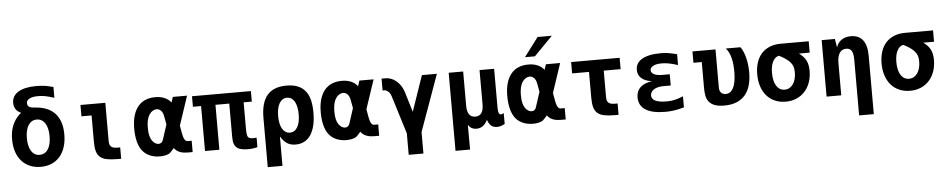

<svg xmlns="http://www.w3.org/2000/svg" viewBox="-49 -1229 9129 1852"><g transform="rotate(-5 4515.5 -303.5)"><path d="M301.8 14.2Q243.7 14.2 196.5 -5.9Q149.4 -25.9 116.5 -63Q83.5 -100.1 65.7 -153.3Q47.9 -206.5 47.9 -273.4Q47.9 -338.9 65.2 -389.9Q82.5 -440.9 116.2 -482.4Q129.9 -499 141.8 -509.5Q153.8 -520 159.7 -520Q123.5 -535.6 106.2 -562Q88.9 -588.4 88.9 -623.5Q88.9 -657.2 104.5 -683.6Q120.1 -710 149.9 -728.3Q179.7 -746.6 223.4 -756.3Q267.1 -766.1 323.2 -766.1Q345.2 -766.1 367.4 -764.6Q389.6 -763.2 410.2 -760.3Q411.1 -759.8 412.6 -759.8Q414.1 -759.8 415 -759.3Q422.9 -758.3 441.2 -754.2Q459.5 -750 489.3 -742.7V-637.7Q488.3 -638.2 486.8 -638.7Q485.4 -639.2 477.1 -641.6Q453.1 -648.9 434.3 -654.1Q415.5 -659.2 398.9 -662.1Q382.3 -665 366.7 -666.3Q351.1 -667.5 334 -667.5Q318.4 -667.5 305.9 -666.5Q293.5 -665.5 283.4 -663.6Q273.4 -661.6 265.1 -658.4Q256.8 -655.3 249 -650.9L238.3 -643.6Q230 -637.2 225.6 -628.9Q221.2 -620.6 221.2 -608.4Q221.2 -592.3 228 -583.3Q234.9 -574.2 246.1 -569.3Q257.3 -564.5 271.5 -562.7Q285.6 -561 300.8 -560.1Q360.4 -555.7 407.5 -536.4Q454.6 -517.1 487.1 -482.4Q519.5 -447.8 536.9 -396.7Q554.2 -345.7 554.2 -278.3Q554.2 -209.5 536.4 -155Q518.6 -100.6 485.6 -63Q452.6 -25.4 406 -5.6Q359.4 14.2 301.8 14.2ZM300.8 -102.1Q326.7 -102.1 347.2 -113.5Q367.7 -125 381.8 -147Q396 -168.9 403.6 -200.7Q411.1 -232.4 411.1 -272.9Q411.1 -313 403.6 -344.7Q396 -376.5 381.8 -398.4Q367.7 -420.4 347.2 -432.1Q326.7 -443.8 300.8 -443.8Q274.9 -443.8 254.6 -432.1Q234.4 -420.4 220.2 -398.4Q206.1 -376.5 198.5 -344.7Q190.9 -313 190.9 -272.9Q190.9 -232.4 198.5 -200.7Q206.1 -168.9 220.2 -147Q234.4 -125 254.6 -113.5Q274.9 -102.1 300.8 -102.1Z M1042 3.9Q980.5 3.9 939.9 -4.6Q899.4 -13.2 875.5 -34.4Q851.6 -55.7 841.8 -91.3Q832 -127 832 -181.2V-437H733.9V-546.9H974.6V-174.3Q974.6 -138.2 992.7 -122.1Q1010.7 -106 1051.8 -106H1080.1V3.9H1042Z M1722.7 0Q1645 0 1605.5 -41Q1602.5 -43.9 1598.9 -48.3Q1595.2 -52.7 1594.2 -55.2Q1588.4 -47.9 1582 -40.5Q1575.7 -33.2 1569.6 -26.9Q1563.5 -20.5 1558.3 -15.4Q1553.2 -10.3 1549.8 -7.8Q1540.5 -1 1522.7 4.6Q1504.9 10.3 1481.7 12.7Q1458.5 15.1 1431.9 13.2Q1405.3 11.2 1378.9 3.2Q1352.5 -4.9 1328.1 -20.3Q1303.7 -35.6 1285.2 -60.1Q1257.8 -95.7 1244.1 -150.4Q1230.5 -205.1 1230.5 -272.9Q1230.5 -347.7 1246.6 -400.9Q1262.7 -454.1 1291.7 -488.8Q1320.8 -523.4 1360.6 -540.5Q1400.4 -557.6 1448.2 -559.1Q1503.9 -561 1545.7 -543.7Q1587.4 -526.4 1610.8 -494.1L1628.4 -546.9H1766.1L1671.9 -265.1L1685.1 -190.4Q1698.7 -109.9 1732.4 -109.9H1772.5V0ZM1543.5 -287.6 1528.8 -367.2Q1522 -404.3 1504.9 -422.1Q1487.8 -439.9 1467 -441.7Q1446.3 -443.4 1425.5 -431.4Q1404.8 -419.4 1390.1 -397.5Q1361.8 -354 1361.8 -269.5Q1361.8 -225.1 1369.1 -195.6Q1376.5 -166 1390.1 -146Q1403.3 -127 1419.4 -117.4Q1435.5 -107.9 1450.7 -107.4Q1465.8 -106.9 1477.8 -115Q1489.7 -123 1495.1 -139.2Z M2303.2 19Q2282.2 19 2266.1 16.8Q2250 14.6 2235.8 10.7Q2219.7 5.9 2210 -0.2Q2200.2 -6.3 2193.4 -13.2Q2186.5 -20 2181.2 -28.8Q2175.8 -37.6 2171.9 -49.8Q2165 -71.8 2165 -113.8V-435.1H2031.2V0H1892.1V-435.1H1813V-537.1H2383.3V-435.1H2304.2V-176.8Q2304.2 -158.7 2305.2 -145.8Q2306.2 -132.8 2307.6 -123.5Q2309.1 -114.3 2311.3 -108.2Q2313.5 -102.1 2316.4 -98.6Q2328.1 -83 2362.3 -83Q2368.7 -83 2373.8 -83Q2378.9 -83 2382.8 -83.5L2398.9 -85V6.8Q2378.9 13.2 2353.5 16.1Q2341.3 17.6 2328.4 18.3Q2315.4 19 2303.2 19Z M2481.4 -269.5Q2481.4 -416.5 2542.7 -488.3Q2604 -560.1 2729 -560.1Q2794.9 -560.1 2840.1 -541Q2885.3 -522 2913.3 -485.8Q2941.4 -449.7 2953.9 -397.5Q2966.3 -345.2 2966.3 -279.3Q2966.3 -207.5 2952.9 -152.6Q2939.5 -97.7 2914.1 -60.5Q2888.7 -23.4 2852.1 -4.6Q2815.4 14.2 2769 14.2Q2743.7 14.2 2722.9 8.5Q2702.1 2.9 2684.8 -8.5Q2667.5 -20 2652.6 -37.1Q2637.7 -54.2 2624 -77.1V208H2481.4ZM2724.1 -105Q2770.5 -105 2796.9 -149.9Q2810.1 -172.4 2816.7 -203.4Q2823.2 -234.4 2823.2 -273.4Q2823.2 -313.5 2816.4 -345Q2809.6 -376.5 2796.9 -398.2Q2784.2 -419.9 2765.9 -431.4Q2747.6 -442.9 2724.1 -442.9Q2700.7 -442.9 2682.1 -431.4Q2663.6 -419.9 2650.6 -397.9Q2637.7 -376 2630.9 -344.7Q2624 -313.5 2624 -273.9Q2624 -234.4 2630.9 -203.1Q2637.7 -171.9 2650.6 -149.9Q2663.6 -127.9 2682.1 -116.5Q2700.7 -105 2724.1 -105Z M3528.8 0Q3451.2 0 3411.6 -41Q3408.7 -43.9 3405 -48.3Q3401.4 -52.7 3400.4 -55.2Q3394.5 -47.9 3388.2 -40.5Q3381.8 -33.2 3375.7 -26.9Q3369.6 -20.5 3364.5 -15.4Q3359.4 -10.3 3356 -7.8Q3346.7 -1 3328.9 4.6Q3311 10.3 3287.8 12.7Q3264.6 15.1 3238 13.2Q3211.4 11.2 3185.1 3.2Q3158.7 -4.9 3134.3 -20.3Q3109.9 -35.6 3091.3 -60.1Q3064 -95.7 3050.3 -150.4Q3036.6 -205.1 3036.6 -272.9Q3036.6 -347.7 3052.7 -400.9Q3068.8 -454.1 3097.9 -488.8Q3127 -523.4 3166.7 -540.5Q3206.5 -557.6 3254.4 -559.1Q3310.1 -561 3351.8 -543.7Q3393.6 -526.4 3417 -494.1L3434.6 -546.9H3572.3L3478 -265.1L3491.2 -190.4Q3504.9 -109.9 3538.6 -109.9H3578.6V0ZM3349.6 -287.6 3335 -367.2Q3328.1 -404.3 3311 -422.1Q3293.9 -439.9 3273.2 -441.7Q3252.4 -443.4 3231.7 -431.4Q3210.9 -419.4 3196.3 -397.5Q3168 -354 3168 -269.5Q3168 -225.1 3175.3 -195.6Q3182.6 -166 3196.3 -146Q3209.5 -127 3225.6 -117.4Q3241.7 -107.9 3256.8 -107.4Q3272 -106.9 3283.9 -115Q3295.9 -123 3301.3 -139.2Z M3846.2 0 3732.4 -367.2Q3727.1 -384.8 3719.5 -397Q3711.9 -409.2 3700.7 -418Q3693.4 -423.8 3685.1 -428Q3676.8 -432.1 3669.9 -432.1H3649.4V-546.9H3688.5Q3715.3 -546.9 3741.9 -536.9Q3768.6 -526.9 3791.7 -507.3Q3814.9 -487.8 3833.5 -459.5Q3852.1 -431.2 3863.3 -394.5L3921.4 -202.1L4040 -546.9H4185.1L3988.8 0V208H3846.2Z M4299.3 -546.9H4439.5V-214.8Q4439.5 -103 4519.5 -103Q4598.1 -103 4598.1 -214.8V-546.9H4739.3V-168Q4739.3 -134.3 4746.1 -118.2Q4752.4 -103 4767.6 -103Q4780.3 -103 4794.4 -113.8V-7.8Q4773.4 3.4 4755.4 8.8Q4737.3 14.2 4720.2 14.2Q4685.1 14.2 4662.8 -3.9Q4640.6 -22 4627.4 -63Q4609.4 -24.9 4582.5 -5.4Q4555.7 14.2 4521.5 14.2Q4464.8 14.2 4439.5 -32.2L4440.4 209H4299.3Z M5183.6 -815.9H5321.3L5141.6 -632.3H5045.4ZM5335 0Q5257.3 0 5217.8 -41Q5214.8 -43.9 5211.2 -48.3Q5207.5 -52.7 5206.5 -55.2Q5200.7 -47.9 5194.3 -40.5Q5188 -33.2 5181.9 -26.9Q5175.8 -20.5 5170.7 -15.4Q5165.5 -10.3 5162.1 -7.8Q5152.8 -1 5135 4.6Q5117.2 10.3 5094 12.7Q5070.8 15.1 5044.2 13.2Q5017.6 11.2 4991.2 3.2Q4964.8 -4.9 4940.4 -20.3Q4916 -35.6 4897.5 -60.1Q4870.1 -95.7 4856.4 -150.4Q4842.8 -205.1 4842.8 -272.9Q4842.8 -347.7 4858.9 -400.9Q4875 -454.1 4904.1 -488.8Q4933.1 -523.4 4972.9 -540.5Q5012.7 -557.6 5060.5 -559.1Q5116.2 -561 5158 -543.7Q5199.7 -526.4 5223.1 -494.1L5240.7 -546.9H5378.4L5284.2 -265.1L5297.4 -190.4Q5311 -109.9 5344.7 -109.9H5384.8V0ZM5155.8 -287.6 5141.1 -367.2Q5134.3 -404.3 5117.2 -422.1Q5100.1 -439.9 5079.3 -441.7Q5058.6 -443.4 5037.8 -431.4Q5017.1 -419.4 5002.4 -397.5Q4974.1 -354 4974.1 -269.5Q4974.1 -225.1 4981.4 -195.6Q4988.8 -166 5002.4 -146Q5015.6 -127 5031.7 -117.4Q5047.9 -107.9 5063 -107.4Q5078.1 -106.9 5090.1 -115Q5102.1 -123 5107.4 -139.2Z M5858.4 0Q5796.9 0 5756.3 -8.5Q5715.8 -17.1 5691.9 -38.3Q5668 -59.6 5658.2 -95.2Q5648.4 -130.9 5648.4 -185.1V-437H5484.9V-546.9H5954.6V-437H5791V-178.2Q5791 -141.6 5809.1 -125.7Q5827.1 -109.9 5868.2 -109.9H5896.5V0H5858.4Z M6348.6 10.7Q6221.2 10.7 6157.2 -30.8Q6093.3 -72.3 6093.3 -150.9Q6093.3 -211.4 6131.6 -247.8Q6169.9 -284.2 6245.6 -294.9Q6177.7 -304.7 6143.6 -335.7Q6109.4 -366.7 6109.4 -416.5Q6109.4 -448.7 6124.5 -474.9Q6139.6 -501 6170.2 -519Q6200.7 -537.1 6246.6 -546.9Q6292.5 -556.6 6354 -556.6Q6374.5 -556.6 6391.4 -555.4Q6408.2 -554.2 6425.8 -551.5Q6443.4 -548.8 6463.4 -544.2Q6483.4 -539.6 6509.8 -533.2V-428.2Q6483.9 -436.5 6462.4 -442.1Q6440.9 -447.8 6422.4 -451.4Q6403.8 -455.1 6387.2 -456.5Q6370.6 -458 6355 -458Q6298.8 -458 6270.3 -441.7Q6241.7 -425.3 6241.7 -401.4Q6241.7 -377.4 6269.5 -362.1Q6297.4 -346.7 6348.6 -346.7H6422.4V-237.8H6348.6Q6318.8 -237.8 6295.9 -231.4Q6272.9 -225.1 6257.1 -214.4Q6241.2 -203.6 6232.9 -189.2Q6224.6 -174.8 6224.6 -158.7Q6224.6 -144 6231.9 -131.1Q6239.3 -118.2 6256.3 -108.6Q6273.4 -99.1 6300.8 -93.8Q6328.1 -88.4 6368.7 -88.4Q6388.2 -88.4 6406.2 -89.8Q6424.3 -91.3 6443.4 -95.5Q6462.4 -99.6 6483.6 -106.4Q6504.9 -113.3 6530.8 -123.5V-16.6Q6499.5 -7.8 6473.6 -2.4Q6447.8 2.9 6425.8 5.9Q6403.8 8.8 6385 9.8Q6366.2 10.7 6348.6 10.7Z M6920.4 0Q6861.3 0 6825.9 -14.4Q6790.5 -28.8 6771.5 -53.7Q6752.4 -78.6 6746.3 -112.3Q6740.2 -146 6740.2 -185.1V-437H6659.7V-546.9H6882.8V-178.2Q6882.8 -160.2 6887.7 -147.2Q6892.6 -134.3 6900.9 -126Q6909.2 -117.7 6920.7 -113.8Q6932.1 -109.9 6944.8 -109.9Q6990.7 -109.9 7017.3 -159.4Q7043.9 -209 7044.9 -312.5Q7045.4 -346.2 7042.5 -379.4Q7039.6 -412.6 7032.5 -443.1Q7025.4 -473.6 7013.2 -500.2Q7001 -526.9 6982.4 -546.9H7124.5Q7137.7 -528.8 7149.4 -503.2Q7161.1 -477.5 7169.4 -445.8Q7177.7 -414.1 7182.6 -377.2Q7187.5 -340.3 7187.5 -300.3Q7187.5 -231.9 7172.4 -176.5Q7157.2 -121.1 7125 -82Q7092.8 -43 7042 -21.5Q6991.2 0 6920.4 0Z M7514.6 14.2Q7457.5 14.2 7410.9 -5.9Q7364.3 -25.9 7331.3 -63.2Q7298.3 -100.6 7280.5 -153.8Q7262.7 -207 7262.7 -272.9Q7262.7 -334.5 7278.8 -385Q7294.9 -435.5 7326.7 -471.4Q7358.4 -507.3 7405.8 -527.1Q7453.1 -546.9 7515.6 -546.9H7785.2V-437H7681.6Q7705.1 -419.4 7721.7 -401.4Q7738.3 -383.3 7748.8 -362.5Q7759.3 -341.8 7764.2 -317.1Q7769 -292.5 7769 -262.2Q7769 -202.1 7751.2 -151.4Q7733.4 -100.6 7700.2 -63.7Q7667 -26.9 7620.1 -6.3Q7573.2 14.2 7514.6 14.2ZM7514.6 -102.1Q7541 -102.1 7561.8 -114.5Q7582.5 -127 7596.9 -148.4Q7611.3 -169.9 7618.7 -198.7Q7626 -227.5 7626 -260.7Q7626 -282.7 7622.1 -301.5Q7618.2 -320.3 7608.2 -337.6Q7598.1 -355 7581.1 -371.1Q7564 -387.2 7537.6 -404.3Q7527.3 -411.1 7512.5 -419.4Q7497.6 -427.7 7485.4 -433.1Q7453.1 -423.8 7435.1 -396.5Q7420.9 -375.5 7413.3 -344.7Q7405.8 -314 7405.8 -272.9Q7405.8 -232.4 7413.3 -200.7Q7420.9 -168.9 7435.1 -147Q7449.2 -125 7469.5 -113.5Q7489.7 -102.1 7514.6 -102.1Z M8207.5 -333Q8207.5 -390.6 8191.2 -417.2Q8174.8 -443.8 8139.2 -443.8Q8096.2 -443.8 8074.5 -409.4Q8052.7 -375 8052.7 -313V0H7910.6V-546.9H8038.6L8052.7 -464.8Q8068.4 -512.2 8105.2 -536.1Q8142.1 -560.1 8194.3 -560.1Q8270.5 -560.1 8310.1 -509Q8349.6 -458 8349.6 -355V208H8207.5Z M8718.8 14.2Q8661.6 14.2 8615 -5.9Q8568.4 -25.9 8535.4 -63.2Q8502.4 -100.6 8484.6 -153.8Q8466.8 -207 8466.8 -272.9Q8466.8 -334.5 8482.9 -385Q8499 -435.5 8530.8 -471.4Q8562.5 -507.3 8609.9 -527.1Q8657.2 -546.9 8719.7 -546.9H8989.3V-437H8885.7Q8909.2 -419.4 8925.8 -401.4Q8942.4 -383.3 8952.9 -362.5Q8963.4 -341.8 8968.3 -317.1Q8973.1 -292.5 8973.1 -262.2Q8973.1 -202.1 8955.3 -151.4Q8937.5 -100.6 8904.3 -63.7Q8871.1 -26.9 8824.2 -6.3Q8777.3 14.2 8718.8 14.2ZM8718.8 -102.1Q8745.1 -102.1 8765.9 -114.5Q8786.6 -127 8801 -148.4Q8815.4 -169.9 8822.8 -198.7Q8830.1 -227.5 8830.1 -260.7Q8830.1 -282.7 8826.2 -301.5Q8822.3 -320.3 8812.3 -337.6Q8802.2 -355 8785.2 -371.1Q8768.1 -387.2 8741.7 -404.3Q8731.4 -411.1 8716.6 -419.4Q8701.7 -427.7 8689.5 -433.1Q8657.2 -423.8 8639.2 -396.5Q8625 -375.5 8617.4 -344.7Q8609.9 -314 8609.9 -272.9Q8609.9 -232.4 8617.4 -200.7Q8625 -168.9 8639.2 -147Q8653.3 -125 8673.6 -113.5Q8693.8 -102.1 8718.8 -102.1Z"/></g></svg>

Font: Hack
Style: Bold
Weight: 700
Monospace: yes
Designer: Christopher Simpkins
Foundry: Christopher Simpkins
Version: Version 2.017